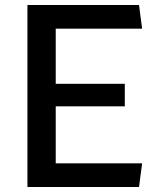

<svg xmlns="http://www.w3.org/2000/svg" viewBox="-20 -750 660 770"><path d="M90 0H537.5L550 -95H203.5V-323.5H480.5V-414H203.5V-635H550L537.5 -730H90Z"/></svg>

Font: Monaspace Argon Medium
Style: Regular
Weight: 500
Designer: Riley Cran & the Lettermatic Team
Foundry: Lettermatic
Version: Version 1.000 (Monaspace Argon)